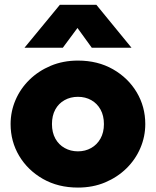

<svg xmlns="http://www.w3.org/2000/svg" viewBox="-20 -790 669 824"><path d="M314.5 15Q229.5 15 164.2 -22.2Q99 -59.5 62.2 -121.2Q25.5 -183 25.5 -257.5Q25.5 -311.5 46.5 -360.5Q67.5 -409.5 106.2 -447.5Q145 -485.5 198 -507.8Q251 -530 314.5 -530Q399.5 -530 464.8 -492.8Q530 -455.5 566.8 -393.8Q603.5 -332 603.5 -257.5Q603.5 -204 582.5 -154.8Q561.5 -105.5 522.8 -67.5Q484 -29.5 431.2 -7.2Q378.5 15 314.5 15ZM314.5 -140.5Q346 -140.5 371.2 -154.8Q396.5 -169 411.2 -195.2Q426 -221.5 426 -257.5Q426 -293.5 411.5 -319.8Q397 -346 371.8 -360.2Q346.5 -374.5 314.5 -374.5Q282.5 -374.5 257 -360.2Q231.5 -346 217.2 -319.8Q203 -293.5 203 -257.5Q203 -221.5 217.5 -195.2Q232 -169 257.5 -154.8Q283 -140.5 314.5 -140.5ZM85 -585 237 -769.5H393.5L544.5 -585H374L312.5 -670L249.5 -585Z"/></svg>

Font: Geologica Roman ExtraBold
Style: Regular
Weight: 800
Designer: Sindre Bremnes, Frode Helland
Foundry: Monokrom Skriftforlag AS
Version: Version 1.010;gftools[0.9.28]